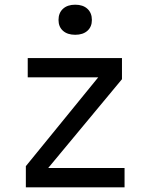

<svg xmlns="http://www.w3.org/2000/svg" viewBox="-20 -797 640 817"><path d="M90 0V-90L398 -468H98V-550H499V-460L185 -82H510V0ZM300 -649Q267 -649 248 -666Q229 -683 229 -712Q229 -742 248 -759.5Q267 -777 300 -777Q333 -777 352 -759.5Q371 -742 371 -712Q371 -683 352 -666Q333 -649 300 -649Z"/></svg>

Font: JetBrains Mono NL
Style: Regular
Weight: 400
Monospace: yes
Designer: Philipp Nurullin, Konstantin Bulenkov
Foundry: JetBrains
Version: Version 2.305; ttfautohint (v1.8.4.7-5d5b)